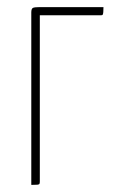

<svg xmlns="http://www.w3.org/2000/svg" viewBox="-20 -520 321 540"><path d="M68 0V-485Q68 -496 73 -498Q78 -500 92 -500H271Q271 -491 270.5 -486Q270 -481 269 -479Q268 -477 264 -477H92V-10Q92 -5 91 -3Q90 -1 85 -0.5Q80 0 68 0Z"/></svg>

Font: Yanone Kaffeesatz ExtraLight
Style: Regular
Weight: 200
Designer: Yanone (Cyrillic: Daniel Pouzeot, Huerta Tipografica, and Cyreal)
Foundry: Yanone
Version: Version 2.003